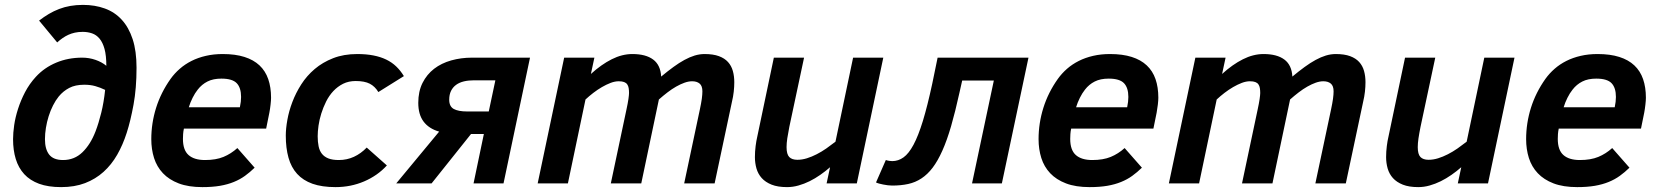

<svg xmlns="http://www.w3.org/2000/svg" viewBox="-20 -747 6750 782"><path d="M413.1 -479Q413.1 -520.5 405.8 -547.4Q398.4 -574.2 385.5 -589.6Q372.6 -605 355 -611.1Q337.4 -617.2 316.9 -617.2Q299.3 -617.2 284.9 -614Q270.5 -610.8 258.3 -605.2Q246.1 -599.6 234.9 -591.8Q223.6 -584 212.9 -574.2L139.2 -663.1Q158.7 -678.2 179 -690.2Q199.2 -702.1 220.9 -710.4Q242.7 -718.8 266.6 -722.9Q290.5 -727.1 317.9 -727.1Q366.7 -727.1 407 -712.4Q447.3 -697.8 475.8 -666.7Q504.4 -635.7 520.3 -587.4Q536.1 -539.1 536.1 -471.2Q536.1 -387.7 523.9 -321Q511.7 -254.4 496.1 -206.1Q480.5 -157.2 457.3 -116.7Q434.1 -76.2 401.6 -46.9Q369.1 -17.6 326.4 -1.2Q283.7 15.1 229 15.1Q176.3 15.1 139.2 1.5Q102.1 -12.2 78.6 -37.8Q55.2 -63.5 44.2 -99.4Q33.2 -135.3 33.2 -180.2Q33.2 -205.6 37.8 -237.5Q42.5 -269.5 53.5 -303.7Q64.5 -337.9 82 -371.6Q99.6 -405.3 126 -434.1Q160.6 -471.7 209 -491.9Q257.3 -512.2 314.9 -512.2Q342.8 -512.2 368.9 -503.2Q395 -494.1 413.1 -479ZM163.1 -180.2Q163.1 -139.2 180.4 -117.2Q197.8 -95.2 236.8 -95.2Q283.2 -95.2 315.9 -127Q348.6 -158.7 369.1 -211.9Q381.8 -245.1 392.3 -287.4Q402.8 -329.6 408.2 -380.9Q388.2 -390.6 368.2 -396.2Q348.1 -401.9 323.2 -401.9Q286.6 -401.9 262 -388.9Q237.3 -376 219.2 -354Q206.5 -338.4 196 -317.6Q185.5 -296.9 178.2 -273.7Q170.9 -250.5 167 -226.3Q163.1 -202.1 163.1 -180.2Z M729 -223.1Q726.6 -211.9 725.8 -200.9Q725.1 -189.9 725.1 -181.2Q725.1 -135.7 748 -115.5Q771 -95.2 814.9 -95.2Q859.4 -95.2 890.1 -107.9Q920.9 -120.6 946.8 -144L1017.1 -64Q998 -45.4 977.8 -30.8Q957.5 -16.1 932.4 -5.9Q907.2 4.4 876 9.8Q844.7 15.1 804.2 15.1Q747.6 15.1 708 0Q668.5 -15.1 643.6 -41.5Q618.7 -67.9 607.4 -103.5Q596.2 -139.2 596.2 -180.2Q596.2 -245.1 615.7 -307.6Q635.3 -370.1 674.8 -425.8Q690.9 -448.2 712.2 -466.8Q733.4 -485.4 760 -498.8Q786.6 -512.2 818.4 -519.5Q850.1 -526.9 887.2 -526.9Q938.5 -526.9 975.6 -515.1Q1012.7 -503.4 1036.9 -480.7Q1061 -458 1072.5 -424.8Q1084 -391.6 1084 -349.1Q1084 -338.4 1082 -321Q1080.1 -303.7 1077.1 -288.1L1064 -223.1ZM957 -310.1Q959.5 -322.3 960.7 -332.3Q961.9 -342.3 961.9 -352.1Q961.9 -389.6 944.1 -408.2Q926.3 -426.8 881.8 -426.8Q848.1 -426.8 825 -415Q801.8 -403.3 785.2 -381.8Q773.9 -367.7 764.4 -348.6Q754.9 -329.6 749 -310.1Z M1555.7 -73.2Q1536.6 -52.2 1513.2 -35.9Q1489.7 -19.5 1462.9 -8.1Q1436 3.4 1406.7 9.3Q1377.4 15.1 1346.7 15.1Q1291.5 15.1 1252.9 1.5Q1214.4 -12.2 1190.2 -38.8Q1166 -65.4 1155 -104.7Q1144 -144 1144 -194.8Q1144 -223.1 1150.4 -258.8Q1156.7 -294.4 1170.7 -331.3Q1184.6 -368.2 1207 -403.3Q1229.5 -438.5 1261.7 -465.8Q1293.9 -493.2 1336.9 -510Q1379.9 -526.9 1435.1 -526.9Q1471.7 -526.9 1500.7 -521.2Q1529.8 -515.6 1553 -504.4Q1576.2 -493.2 1593.8 -476.3Q1611.3 -459.5 1625 -437L1521 -372.1Q1507.3 -395 1486.1 -406Q1464.8 -417 1428.7 -417Q1399.9 -417 1377.4 -405.8Q1355 -394.5 1337.6 -376Q1320.3 -357.4 1308.3 -333.5Q1296.4 -309.6 1288.6 -284.7Q1280.8 -259.8 1277.3 -235.4Q1273.9 -210.9 1273.9 -191.9Q1273.9 -169.4 1277.6 -151.4Q1281.2 -133.3 1291 -120.8Q1300.8 -108.4 1317.4 -101.8Q1334 -95.2 1359.9 -95.2Q1393.1 -95.2 1421.6 -108.4Q1450.2 -121.6 1473.6 -146Z M1950.7 -201.2H1898.4L1737.8 0H1593.8L1768.6 -210.9Q1726.6 -223.1 1705.1 -252Q1683.6 -280.8 1683.6 -328.1Q1683.6 -374.5 1700.9 -409.2Q1718.3 -443.8 1748 -466.8Q1777.8 -489.7 1817.9 -501Q1857.9 -512.2 1902.8 -512.2H2138.7L2030.8 0H1908.7ZM1909.7 -419.9Q1887.7 -419.9 1869.4 -415.5Q1851.1 -411.1 1837.9 -401.6Q1824.7 -392.1 1817.1 -377Q1809.6 -361.8 1809.6 -340.8Q1809.6 -313.5 1828.1 -303.2Q1846.7 -293 1882.8 -293H1970.7L1997.6 -419.9Z M2766.6 0 2830.6 -301.8Q2835.9 -326.7 2838.4 -344.5Q2840.8 -362.3 2840.8 -375Q2840.8 -397 2829.6 -406.5Q2818.4 -416 2798.8 -416Q2784.7 -416 2768.1 -410.2Q2751.5 -404.3 2733.9 -394.3Q2716.3 -384.3 2698.5 -370.6Q2680.7 -356.9 2663.6 -341.8L2591.8 0H2467.8L2531.7 -301.8Q2537.1 -326.7 2539.6 -344Q2542 -361.3 2542 -368.2Q2542 -379.4 2540.5 -388.2Q2539.1 -397 2534.7 -403.3Q2530.3 -409.7 2522 -412.8Q2513.7 -416 2500 -416Q2484.4 -416 2467 -409.4Q2449.7 -402.8 2431.6 -392.3Q2413.6 -381.8 2396.5 -368.7Q2379.4 -355.5 2364.7 -341.8L2293 0H2169.9L2277.8 -512.2H2400.9L2386.7 -445.8Q2429.2 -484.4 2471.4 -505.6Q2513.7 -526.9 2555.7 -526.9Q2610.4 -526.9 2640.4 -504.4Q2670.4 -481.9 2672.9 -435.1Q2699.2 -457 2722.7 -474.1Q2746.1 -491.2 2767.6 -502.9Q2789.1 -514.6 2809.3 -520.8Q2829.6 -526.9 2849.6 -526.9Q2884.8 -526.9 2908 -518.3Q2931.2 -509.8 2945.1 -494.4Q2959 -479 2964.8 -458Q2970.7 -437 2970.7 -412.1Q2970.7 -394 2968.5 -373.8Q2966.3 -353.5 2960.9 -331.1L2890.6 0Z M3254.9 -512.2 3194.8 -230Q3189.5 -203.6 3186.5 -183.3Q3183.6 -163.1 3183.6 -147.9Q3183.6 -118.7 3194.6 -107.4Q3205.6 -96.2 3227.5 -96.2Q3246.6 -96.2 3266.4 -102.3Q3286.1 -108.4 3306.2 -118.7Q3326.2 -128.9 3345.5 -142.3Q3364.7 -155.8 3382.8 -169.9L3454.6 -512.2H3577.6L3469.7 0H3346.7L3360.8 -65.9Q3341.8 -49.3 3320.8 -34.7Q3299.8 -20 3277.6 -9Q3255.4 2 3232.2 8.5Q3209 15.1 3185.5 15.1Q3147.9 15.1 3122.8 5.1Q3097.7 -4.9 3082.5 -21.7Q3067.4 -38.6 3061 -60.8Q3054.7 -83 3054.7 -106.9Q3054.7 -129.9 3057.6 -152.3Q3060.5 -174.8 3064 -189L3131.8 -512.2Z M3898.9 -418.9 3887.7 -369.1Q3870.6 -291.5 3853.8 -233.4Q3836.9 -175.3 3818.1 -133.3Q3799.3 -91.3 3778.6 -64Q3757.8 -36.6 3732.9 -20.3Q3708 -3.9 3678.7 2.4Q3649.4 8.8 3613.8 8.8Q3605.5 8.8 3595.9 7.6Q3586.4 6.3 3577.4 4.6Q3568.4 2.9 3560.5 0.7Q3552.7 -1.5 3547.9 -3.9L3587.9 -95.2Q3594.7 -92.8 3602.1 -91.8Q3609.4 -90.8 3613.8 -90.8Q3638.7 -90.8 3659.9 -106Q3681.2 -121.1 3700.7 -157.5Q3720.2 -193.8 3738.8 -254.4Q3757.3 -314.9 3776.9 -405.8L3798.8 -512.2H4168.9L4060.5 0H3939L4027.8 -418.9Z M4342.8 -223.1Q4340.3 -211.9 4339.6 -200.9Q4338.9 -189.9 4338.9 -181.2Q4338.9 -135.7 4361.8 -115.5Q4384.8 -95.2 4428.7 -95.2Q4473.1 -95.2 4503.9 -107.9Q4534.7 -120.6 4560.5 -144L4630.9 -64Q4611.8 -45.4 4591.6 -30.8Q4571.3 -16.1 4546.1 -5.9Q4521 4.4 4489.7 9.8Q4458.5 15.1 4418 15.1Q4361.3 15.1 4321.8 0Q4282.2 -15.1 4257.3 -41.5Q4232.4 -67.9 4221.2 -103.5Q4210 -139.2 4210 -180.2Q4210 -245.1 4229.5 -307.6Q4249 -370.1 4288.6 -425.8Q4304.7 -448.2 4325.9 -466.8Q4347.2 -485.4 4373.8 -498.8Q4400.4 -512.2 4432.1 -519.5Q4463.9 -526.9 4501 -526.9Q4552.2 -526.9 4589.4 -515.1Q4626.5 -503.4 4650.6 -480.7Q4674.8 -458 4686.3 -424.8Q4697.8 -391.6 4697.8 -349.1Q4697.8 -338.4 4695.8 -321Q4693.8 -303.7 4690.9 -288.1L4677.7 -223.1ZM4570.8 -310.1Q4573.2 -322.3 4574.5 -332.3Q4575.7 -342.3 4575.7 -352.1Q4575.7 -389.6 4557.9 -408.2Q4540 -426.8 4495.6 -426.8Q4461.9 -426.8 4438.7 -415Q4415.5 -403.3 4398.9 -381.8Q4387.7 -367.7 4378.2 -348.6Q4368.7 -329.6 4362.8 -310.1Z M5337.4 0 5401.4 -301.8Q5406.7 -326.7 5409.2 -344.5Q5411.6 -362.3 5411.6 -375Q5411.6 -397 5400.4 -406.5Q5389.2 -416 5369.6 -416Q5355.5 -416 5338.9 -410.2Q5322.3 -404.3 5304.7 -394.3Q5287.1 -384.3 5269.3 -370.6Q5251.5 -356.9 5234.4 -341.8L5162.6 0H5038.6L5102.5 -301.8Q5107.9 -326.7 5110.4 -344Q5112.8 -361.3 5112.8 -368.2Q5112.8 -379.4 5111.3 -388.2Q5109.9 -397 5105.5 -403.3Q5101.1 -409.7 5092.8 -412.8Q5084.5 -416 5070.8 -416Q5055.2 -416 5037.8 -409.4Q5020.5 -402.8 5002.4 -392.3Q4984.4 -381.8 4967.3 -368.7Q4950.2 -355.5 4935.5 -341.8L4863.8 0H4740.7L4848.6 -512.2H4971.7L4957.5 -445.8Q5000 -484.4 5042.2 -505.6Q5084.5 -526.9 5126.5 -526.9Q5181.2 -526.9 5211.2 -504.4Q5241.2 -481.9 5243.7 -435.1Q5270 -457 5293.5 -474.1Q5316.9 -491.2 5338.4 -502.9Q5359.9 -514.6 5380.1 -520.8Q5400.4 -526.9 5420.4 -526.9Q5455.6 -526.9 5478.8 -518.3Q5502 -509.8 5515.9 -494.4Q5529.8 -479 5535.6 -458Q5541.5 -437 5541.5 -412.1Q5541.5 -394 5539.3 -373.8Q5537.1 -353.5 5531.7 -331.1L5461.4 0Z M5825.7 -512.2 5765.6 -230Q5760.3 -203.6 5757.3 -183.3Q5754.4 -163.1 5754.4 -147.9Q5754.4 -118.7 5765.4 -107.4Q5776.4 -96.2 5798.3 -96.2Q5817.4 -96.2 5837.2 -102.3Q5856.9 -108.4 5877 -118.7Q5897 -128.9 5916.3 -142.3Q5935.5 -155.8 5953.6 -169.9L6025.4 -512.2H6148.4L6040.5 0H5917.5L5931.6 -65.9Q5912.6 -49.3 5891.6 -34.7Q5870.6 -20 5848.4 -9Q5826.2 2 5803 8.5Q5779.8 15.1 5756.3 15.1Q5718.8 15.1 5693.6 5.1Q5668.5 -4.9 5653.3 -21.7Q5638.2 -38.6 5631.8 -60.8Q5625.5 -83 5625.5 -106.9Q5625.5 -129.9 5628.4 -152.3Q5631.3 -174.8 5634.8 -189L5702.6 -512.2Z M6328.6 -223.1Q6326.2 -211.9 6325.4 -200.9Q6324.7 -189.9 6324.7 -181.2Q6324.7 -135.7 6347.7 -115.5Q6370.6 -95.2 6414.6 -95.2Q6459 -95.2 6489.7 -107.9Q6520.5 -120.6 6546.4 -144L6616.7 -64Q6597.7 -45.4 6577.4 -30.8Q6557.1 -16.1 6532 -5.9Q6506.8 4.4 6475.6 9.8Q6444.3 15.1 6403.8 15.1Q6347.2 15.1 6307.6 0Q6268.1 -15.1 6243.2 -41.5Q6218.3 -67.9 6207 -103.5Q6195.8 -139.2 6195.8 -180.2Q6195.8 -245.1 6215.3 -307.6Q6234.9 -370.1 6274.4 -425.8Q6290.5 -448.2 6311.8 -466.8Q6333 -485.4 6359.6 -498.8Q6386.2 -512.2 6418 -519.5Q6449.7 -526.9 6486.8 -526.9Q6538.1 -526.9 6575.2 -515.1Q6612.3 -503.4 6636.5 -480.7Q6660.6 -458 6672.1 -424.8Q6683.6 -391.6 6683.6 -349.1Q6683.6 -338.4 6681.6 -321Q6679.7 -303.7 6676.8 -288.1L6663.6 -223.1ZM6556.6 -310.1Q6559.1 -322.3 6560.3 -332.3Q6561.5 -342.3 6561.5 -352.1Q6561.5 -389.6 6543.7 -408.2Q6525.9 -426.8 6481.4 -426.8Q6447.8 -426.8 6424.6 -415Q6401.4 -403.3 6384.8 -381.8Q6373.5 -367.7 6364 -348.6Q6354.5 -329.6 6348.6 -310.1Z"/></svg>

Font: Lorenzo Sans
Style: Bold Italic
Weight: 700
Italic angle: -12°
Foundry: Intel Corporation
Version: Version 1.00; ttfautohint (v1.5)